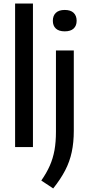

<svg xmlns="http://www.w3.org/2000/svg" viewBox="-20 -828 500 1081"><path d="M65 0V-808H165.5V0ZM279.5 233 212.5 188.5Q242.5 145.5 260.5 104.5Q278.5 63.5 286.8 17.5Q295 -28.5 295 -86V-544H395.5V-91.5Q395.5 -26.5 384 27.8Q372.5 82 346.8 131.5Q321 181 279.5 233ZM344.5 -651.5Q311.5 -651.5 294.5 -667.2Q277.5 -683 277.5 -711Q277.5 -739.5 294.5 -755.8Q311.5 -772 344.5 -772Q377.5 -772 394.5 -755.8Q411.5 -739.5 411.5 -711Q411.5 -683 394.5 -667.2Q377.5 -651.5 344.5 -651.5Z"/></svg>

Font: Encode Sans SemiCondensed SemiCondensed Medium
Style: Regular
Weight: 500
Width: 4
Designer: Multiple Designers
Foundry: Impallari Type
Version: Version 3.000; ttfautohint (v1.8.3) -l 8 -r 50 -G 200 -x 14 